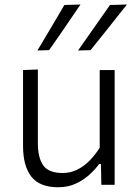

<svg xmlns="http://www.w3.org/2000/svg" viewBox="-20 -798 596 829"><path d="M231.5 10.5Q151 10.5 115.2 -35.5Q79.5 -81.5 79.5 -167.5Q79.5 -200 79.5 -224.2Q79.5 -248.5 79.5 -271.5Q79.5 -314.5 79.5 -351.5Q79.5 -388.5 79.5 -423.5Q79.5 -458.5 79.5 -495.5L143.5 -498Q143.5 -443 143.5 -389.5Q143.5 -336 143.5 -276.5V-180.5Q143.5 -116.5 166.8 -83.8Q190 -51 250.5 -51Q285 -51 314.2 -65.8Q343.5 -80.5 367.5 -105.2Q391.5 -130 410.5 -160V-276.5Q410.5 -336 410.5 -388Q410.5 -440 410.5 -495.5H475Q475 -440 475 -387.5Q475 -335 475 -271.5V-219.5Q475 -158.5 475 -107Q475 -55.5 475 0H417.5L416 -90H408Q392.5 -68 367.2 -44.8Q342 -21.5 308 -5.5Q274 10.5 231.5 10.5ZM317 -580Q352 -629.5 386.5 -679Q421 -728.5 455 -776.5L528 -778.5Q501.5 -745 475.2 -712Q449 -679 423 -646.2Q397 -613.5 371 -581.5ZM141.5 -580Q171.5 -630 200.5 -678.8Q229.5 -727.5 258 -776.5L327.5 -778.5Q305 -745 282.2 -712Q259.5 -679 237.2 -646.2Q215 -613.5 192 -581.5Z"/></svg>

Font: Commissioner Thin Light
Style: Regular
Weight: 300
Version: Version 1.000